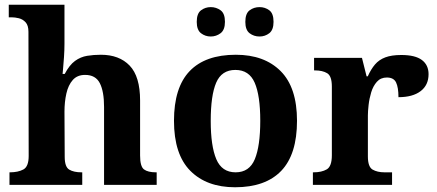

<svg xmlns="http://www.w3.org/2000/svg" viewBox="-20 -780 1843 810"><path d="M20 0V-53H22Q56 -53 78.5 -65Q101 -77 101 -122L100 -646Q100 -672.9 88 -686Q76 -699 59.5 -703Q43 -707 29 -707H17V-760H252V-595Q252 -569 250 -539.6Q248 -510.2 246 -489.1Q244 -468 244 -468H253Q273 -506 296.5 -523Q320 -540 347.5 -544.5Q375 -549 405.6 -549Q483 -549 527 -503.2Q571 -457.4 571 -356V-123.8Q571 -77.6 587.5 -65.3Q604 -53 638 -53H641V0H419V-329Q419 -394 401.2 -429Q383.4 -464 339 -464Q306 -464 287 -442.5Q268 -421 260 -385.5Q252 -350 252 -309L253 -118Q253 -76 272 -64.5Q291 -53 324 -53H327V0Z M971.6 10Q852 10 783 -59.3Q714 -128.7 714 -270.3Q714 -411 780.1 -480Q846.2 -549 975 -549Q1095 -549 1164 -480Q1233 -411 1233 -270.3Q1233 -128.7 1166.5 -59.3Q1100 10 971.6 10ZM974 -53Q1032 -53 1055 -108.5Q1078 -164 1078 -270.5Q1078 -377 1054.5 -431Q1031 -485 973 -485Q915 -485 892 -431.2Q869 -377.5 869 -270Q869 -164 892.5 -108.5Q916 -53 974 -53ZM1075 -626Q1051 -626 1033 -639.8Q1015 -653.6 1015 -687.7Q1015 -723 1033 -736.5Q1051 -750 1075 -750Q1098 -750 1116 -736.7Q1134 -723.4 1134 -688Q1134 -653.7 1116 -639.8Q1098 -626 1075 -626ZM869 -626Q846 -626 828 -639.8Q810 -653.6 810 -687.7Q810 -723 828 -736.5Q846 -750 869 -750Q892 -750 910.5 -736.7Q929 -723.4 929 -688Q929 -653.7 910.5 -639.8Q892 -626 869 -626Z M1300 0V-53H1303Q1337 -53 1358.5 -65.5Q1380 -78 1380 -125V-415Q1380 -459 1360.5 -471Q1341 -483 1308 -483H1305V-536H1507L1526.5 -458H1531.6Q1545 -488 1562 -508Q1579 -528 1605.5 -538Q1632 -548 1673 -548Q1731.6 -548 1759.8 -526.9Q1788 -505.8 1788 -467Q1788 -421 1754.5 -395.5Q1721 -370 1661 -370Q1661 -411 1651 -432Q1641 -453 1612 -453Q1586 -453 1570 -435Q1554 -417 1546 -390.5Q1538 -364 1535 -337Q1532 -310 1532 -293V-120Q1532 -76 1552 -64.5Q1572 -53 1602 -53H1634V0Z"/></svg>

Font: Noto Serif Khojki
Style: Regular
Weight: 400
Designer: Juan Bruce
Version: Version 2.002